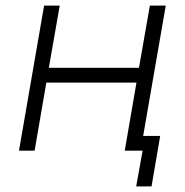

<svg xmlns="http://www.w3.org/2000/svg" viewBox="-20 -540 664 688"><path d="M517 -520 478 -297H155L194 -520H138L48 0H104L146 -244H469L427 0H491L468 128H523L554 -53H493L574 -520Z"/></svg>

Font: Fixel Display Light
Style: Italic
Weight: 300
Italic angle: -10°
Designer: AlfaBravo + MacPaw
Foundry: Kyrylo Tkachov, Marchela Mozhyna, Serhii Makarenko, Maria Weinstein, Zakhar Kryvoshyya
Version: Version 1.210;Glyphs 3.2 (3217)